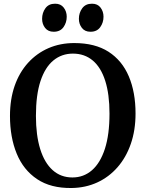

<svg xmlns="http://www.w3.org/2000/svg" viewBox="-20 -978 765 1010"><path d="M356.5 11Q247 12.5 175 -35.8Q103 -84 67.8 -170Q32.5 -256 32.5 -368Q32.5 -456 57.2 -526.8Q82 -597.5 127.8 -647.8Q173.5 -698 235.2 -724.8Q297 -751.5 370.5 -751.5Q479.5 -751.5 550.8 -705.8Q622 -660 657.5 -576.5Q693 -493 693 -380.5Q693 -293 668.2 -221.5Q643.5 -150 598.2 -98.2Q553 -46.5 491.5 -18.2Q430 10 356.5 11ZM361 -44.5Q420 -44.5 463.8 -82.5Q507.5 -120.5 531.8 -195.2Q556 -270 556 -380.5Q556 -482.5 533.5 -553Q511 -623.5 467.8 -659.8Q424.5 -696 363.5 -696Q304.5 -696 260.8 -660Q217 -624 193 -551.5Q169 -479 169 -368.5Q169 -266.5 191.5 -194Q214 -121.5 257 -83Q300 -44.5 361 -44.5ZM262 -811Q233 -811 217.2 -831.2Q201.5 -851.5 201.5 -879Q201.5 -910.5 218.8 -934.5Q236 -958.5 269.5 -958.5H270.5Q299.5 -958.5 315.2 -938Q331 -917.5 331 -890Q331 -859 313.8 -835Q296.5 -811 263 -811ZM455.5 -811Q426.5 -811 410.8 -831.2Q395 -851.5 395 -879Q395 -910.5 412.5 -934.5Q430 -958.5 463.5 -958.5H464.5Q493.5 -958.5 509 -938Q524.5 -917.5 524.5 -890Q524.5 -859 507.2 -835Q490 -811 456.5 -811Z"/></svg>

Font: Merriweather SemiBold
Style: Regular
Weight: 600
Version: Version 2.100